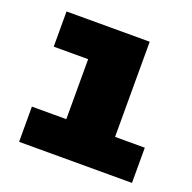

<svg xmlns="http://www.w3.org/2000/svg" viewBox="-96 -596 692 692"><g transform="rotate(20 250.0 -250.0)"><path d="M46 0V-135H178V-365H46V-500H365V-135H479V0Z"/></g></svg>

Font: Trispace ExtraBold
Style: Regular
Weight: 800
Designer: Tyler Finck
Foundry: Etcetera Type Company
Version: Version 1.210; ttfautohint (v1.8.3)